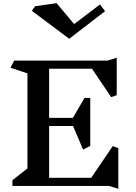

<svg xmlns="http://www.w3.org/2000/svg" viewBox="-20 -1166 855 1204"><path d="M664 0H58V-36L152 -110V-706L46 -741L69 -786H654L712 -804V-569L677 -557L557 -735H288V-427H437L510 -552H546V-251L501 -228L438 -376H288V-51H552L687 -250L722 -237V18ZM414 -923 180 -1098 200 -1127 335 -1146 445 -1015 607 -1138 639 -1096Z"/></svg>

Font: InknutAntiqua
Style: Medium
Weight: 500
Designer: Claus Eggers Srensen
Foundry: Claus Eggers Srensen
Version: Version 1.000; ttfautohint (v1.2) -l 7 -r 28 -G 50 -x 13 -D 